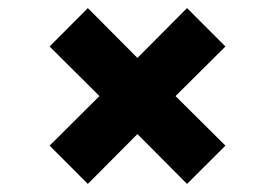

<svg xmlns="http://www.w3.org/2000/svg" viewBox="-20 -535 679 475"><path d="M197.3 -80 320 -203.3 442.7 -80 537.7 -174.7 414.3 -297.3 537.7 -420 442.7 -515 320 -391.7 197.3 -515 102.7 -420 226 -297.3 102.7 -174.7Z"/></svg>

Font: Unageo Variable
Style: Regular
Weight: 300
Designer: Richard Sepsi
Foundry: Richard Sepsi
Version: Version 2.200